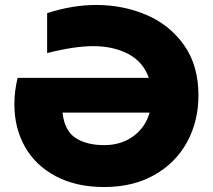

<svg xmlns="http://www.w3.org/2000/svg" viewBox="-20 -740 857 774"><path d="M38 -319Q38 -373 51 -426H580Q557 -491 497 -522.5Q437 -554 356 -554Q280 -554 170 -526V-687Q272 -720 368 -720Q476 -720 570 -680Q664 -640 722 -558Q780 -476 780 -356Q780 -251 734 -167Q688 -83 602 -34.5Q516 14 400 14Q287 14 205 -29.5Q123 -73 80.5 -148.5Q38 -224 38 -319ZM400 -155Q468 -155 517 -190.5Q566 -226 583 -286H232Q240 -213 284.5 -184Q329 -155 400 -155Z"/></svg>

Font: Chess Sans ExtraBold
Style: Regular
Weight: 800
Designer: Wolf Bōese
Foundry: Wolf Bōese
Version: Version 7.223